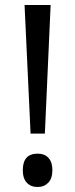

<svg xmlns="http://www.w3.org/2000/svg" viewBox="-20 -734 301 766"><path d="M102 -201 78 -714H182L159 -201ZM130 12Q103 12 87 -5Q71 -22 71 -55Q71 -121 130 -121Q158 -121 173.5 -104Q189 -87 189 -55Q189 -22 172.5 -5Q156 12 130 12Z"/></svg>

Font: Noto Sans Tamil SemiCondensed
Style: Regular
Weight: 400
Width: 4
Designer: Jelle Bosma - Monotype Design Team
Foundry: Monotype Imaging Inc.
Version: Version 2.004; ttfautohint (v1.8.4.7-5d5b)